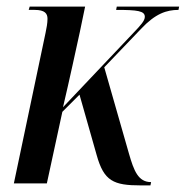

<svg xmlns="http://www.w3.org/2000/svg" viewBox="-20 -556 563 582"><path d="M407 6H436L438 -4C399 -4 386 -38 371 -90L296 -352L407 -468C451 -515 485 -526 521 -526L523 -536H334L332 -526C397 -526 419 -523 419 -505C419 -493 406 -479 385 -457L171 -231C189 -307 213 -418 222 -459L238 -536H70L67 -526H85C116 -526 124 -515 124 -499C124 -486 121 -470 118 -456L22 0H122L169 -217L221 -269L273 -86C295 -7 324 6 407 6Z"/></svg>

Font: Noto Serif Display ExtraCondensed Medium
Style: Italic
Weight: 500
Width: 2
Italic angle: -12°
Designer: Monotype Design Team
Foundry: Monotype Imaging Inc.
Version: Version 2.009